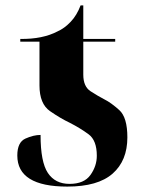

<svg xmlns="http://www.w3.org/2000/svg" viewBox="-20 -680 526 710"><path d="M229 10Q342 10 396.5 -38Q451 -86 451 -172Q451 -246 421 -273Q391 -300 367 -312Q342 -325 315 -342.5Q288 -360 288 -404V-526H406V-536H288V-660H278Q264 -623 241 -599Q218 -575 193 -564Q138 -535 55 -536V-526H126V-364Q126 -296 165 -269Q204 -242 238 -226Q277 -206 307.5 -183.5Q338 -161 338 -104Q338 -66 314.5 -33Q291 0 237 0Q184 0 157 -40.5Q130 -81 130 -181Q104 -181 74 -167.5Q44 -154 44 -105Q44 10 229 10Z"/></svg>

Font: Noto Serif Display SemiCondensed Extra
Style: Regular
Weight: 800
Width: 4
Designer: Monotype Design Team
Foundry: Monotype Imaging Inc.
Version: Version 1.900